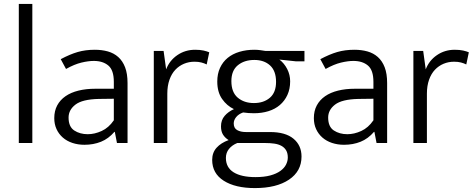

<svg xmlns="http://www.w3.org/2000/svg" viewBox="-20 -730 2423 980"><path d="M76 0V-710H145V0Z M290 -428Q337 -453 376.5 -464.5Q416 -476 464 -476Q500 -476 530.5 -467.5Q561 -459 583.5 -439Q606 -419 618.5 -386.5Q631 -354 631 -306V0H577L566 -57H564Q534 -22 495.5 -6.5Q457 9 411 9Q378 9 349.5 -0.5Q321 -10 300.5 -28Q280 -46 268.5 -71Q257 -96 257 -127Q257 -164 272 -192Q287 -220 314.5 -239Q342 -258 380.5 -267.5Q419 -277 466 -277H561V-312Q561 -372 533 -395.5Q505 -419 459 -419Q431 -419 395.5 -410.5Q360 -402 317 -378ZM561 -226 483 -225Q400 -223 365 -196Q330 -169 330 -130Q330 -83 359 -64Q388 -45 428 -45Q463 -45 499 -61.5Q535 -78 561 -116Z M765 0V-470H815L828 -376Q845 -421 885 -448.5Q925 -476 976 -476Q1001 -476 1019 -472Q1037 -468 1048 -463L1035 -401Q1023 -407 1008 -411Q993 -415 973 -415Q944 -415 919 -404.5Q894 -394 875 -374Q856 -354 845 -323Q834 -292 834 -252V0Z M1089 -314Q1089 -353 1103 -383.5Q1117 -414 1142 -434.5Q1167 -455 1202 -465.5Q1237 -476 1278 -476Q1295 -476 1308.5 -474Q1322 -472 1335 -470H1534V-417H1490L1406 -426Q1431 -407 1446 -377.5Q1461 -348 1461 -315Q1461 -276 1447 -245.5Q1433 -215 1408.5 -194Q1384 -173 1350 -162.5Q1316 -152 1276 -152Q1262 -152 1248.5 -153Q1235 -154 1221 -156Q1198 -148 1185.5 -132.5Q1173 -117 1173 -100Q1173 -76 1190.5 -66Q1208 -56 1236 -56H1359Q1437 -56 1478 -22Q1519 12 1519 69Q1519 144 1455 187Q1391 230 1281 230Q1181 230 1122 192.5Q1063 155 1063 86Q1063 49 1085.5 24Q1108 -1 1147 -15Q1129 -26 1118.5 -42.5Q1108 -59 1108 -85Q1108 -117 1126.5 -138.5Q1145 -160 1174 -173Q1138 -190 1113.5 -225Q1089 -260 1089 -314ZM1191 0Q1164 11 1148.5 30.5Q1133 50 1133 76Q1133 125 1172.5 149.5Q1212 174 1284 174Q1328 174 1359.5 165.5Q1391 157 1411 142.5Q1431 128 1440 110Q1449 92 1449 74Q1449 52 1440.5 37.5Q1432 23 1416.5 14.5Q1401 6 1380 3Q1359 0 1334 0ZM1389 -312Q1389 -368 1358.5 -396Q1328 -424 1278 -424Q1227 -424 1194 -397Q1161 -370 1161 -316Q1161 -259 1193.5 -231.5Q1226 -204 1276 -204Q1326 -204 1357.5 -231Q1389 -258 1389 -312Z M1615 -428Q1662 -453 1701.5 -464.5Q1741 -476 1789 -476Q1825 -476 1855.5 -467.5Q1886 -459 1908.5 -439Q1931 -419 1943.5 -386.5Q1956 -354 1956 -306V0H1902L1891 -57H1889Q1859 -22 1820.5 -6.5Q1782 9 1736 9Q1703 9 1674.5 -0.5Q1646 -10 1625.5 -28Q1605 -46 1593.5 -71Q1582 -96 1582 -127Q1582 -164 1597 -192Q1612 -220 1639.5 -239Q1667 -258 1705.5 -267.5Q1744 -277 1791 -277H1886V-312Q1886 -372 1858 -395.5Q1830 -419 1784 -419Q1756 -419 1720.5 -410.5Q1685 -402 1642 -378ZM1886 -226 1808 -225Q1725 -223 1690 -196Q1655 -169 1655 -130Q1655 -83 1684 -64Q1713 -45 1753 -45Q1788 -45 1824 -61.5Q1860 -78 1886 -116Z M2090 0V-470H2140L2153 -376Q2170 -421 2210 -448.5Q2250 -476 2301 -476Q2326 -476 2344 -472Q2362 -468 2373 -463L2360 -401Q2348 -407 2333 -411Q2318 -415 2298 -415Q2269 -415 2244 -404.5Q2219 -394 2200 -374Q2181 -354 2170 -323Q2159 -292 2159 -252V0Z"/></svg>

Font: Mukta Malar Light
Style: Regular
Weight: 300
Designer: Aadarsh Rajan, Girish Dalvi, Yashodeep Gholap
Foundry: Ek Type
Version: Version 2.538;PS 1.000;hotconv 16.6.51;makeotf.lib2.5.65220;